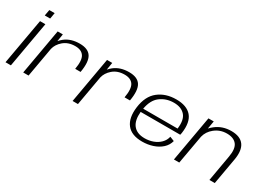

<svg xmlns="http://www.w3.org/2000/svg" viewBox="-23 -1445 2921 2145"><g transform="rotate(30 1437.0 -373.0)"><path d="M37.5 0 142 -590.5H211L107 0ZM170 -749.5H239L225.5 -672H156Z M748.5 -325.5Q770 -446 737 -496Q704 -546 624 -546Q532.5 -546 472.5 -493.5Q417.5 -445.5 402.5 -383L335 0H266L370 -589.5H437L421.5 -494Q440 -516 465 -536Q540 -595 654 -595Q763 -595 803 -531Q843 -467 818 -325.5Z M1385.5 -325.5Q1407 -446 1374 -496Q1341 -546 1261 -546Q1169.5 -546 1109.5 -493.5Q1054.5 -445.5 1039.5 -383L972 0H903L1007 -589.5H1074L1058.5 -494Q1077 -516 1102 -536Q1177 -595 1291 -595Q1400 -595 1440 -531Q1480 -467 1455 -325.5Z M1800.5 5Q1662.5 5 1601.2 -73.8Q1540 -152.5 1558.5 -296.5Q1578.5 -449.5 1671 -522.2Q1763.5 -595 1900 -595Q2035.5 -595 2097.8 -522Q2160 -449 2138.5 -299.5Q2136 -284 2133 -274.5H1622.5Q1612.5 -163.5 1656 -105Q1704 -41 1806.5 -41Q1864.5 -41 1915.5 -60Q1966.5 -79 2002 -114.8Q2037.5 -150.5 2048.5 -200L2106 -177Q2091 -119 2046.2 -78.2Q2001.5 -37.5 1937.2 -16.2Q1873 5 1800.5 5ZM1629 -319.5H2073Q2088 -437 2041 -492Q1992 -549.5 1894.5 -549.5Q1794 -549.5 1719 -491.5Q1650 -438 1629 -319.5Z M2210 0 2314.5 -590.5H2383L2365.5 -489Q2384.5 -510 2410 -530Q2493.5 -596.5 2609 -596.5Q2723.5 -596.5 2771.2 -531.5Q2819 -466.5 2797 -340L2737 0H2668L2727 -337Q2746.5 -447 2707 -497.2Q2667.5 -547.5 2579.5 -547.5Q2491 -547.5 2423.5 -492.5Q2363 -444 2345 -371.5L2279 0Z"/></g></svg>

Font: Anybody ExtraExpanded Light
Style: Italic
Weight: 300
Width: 8
Italic angle: -10°
Designer: Tyler Finck
Foundry: Etcetera Type Company
Version: Version 1.010; ttfautohint (v1.8.3) -l 8 -r 50 -G 200 -x 14 